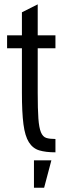

<svg xmlns="http://www.w3.org/2000/svg" viewBox="-20 -704 293 899"><path d="M13.2 -538.6V-478H82.6V-270.2Q82.6 -177.6 89.8 -122.3Q97 -67 115.3 -38Q133.6 -9 163.9 0.1Q194.2 9.2 239.6 9.2V-53.2Q213.2 -53.2 196.9 -58.2Q180.6 -63.2 171.7 -84.6Q162.8 -106 159.7 -149.5Q156.6 -193 156.6 -270V-478H239.6V-538.6H156.6V-683.6L82.6 -646.4V-538.6ZM139 175H186.6L220.6 46.6H139Z"/></svg>

Font: Secuela Light
Style: Regular
Weight: 300
Designer: Fernando Haro
Foundry: deFharo
Version: Version 1.708